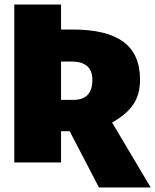

<svg xmlns="http://www.w3.org/2000/svg" viewBox="-20 -716 684 846"><path d="M416 110H644L474 -176C559 -225 597 -277 597 -365C597 -518 497 -586 298 -586H249V-696H43V0H249V-138H287ZM249 -445H293C354 -445 387 -420 387 -365C387 -304 359 -276 303 -276H249Z"/></svg>

Font: Fira Sans Heavy
Style: Regular
Weight: 900
Designer: bBox Type GmbH & Carrois Corporate GbR & Edenspiekermann AG
Foundry: bBox Type GmbH & Carrois Corporate GbR & Edenspiekermann AG
Version: Version 4.300;PS 004.300;hotconv 1.0.88;makeotf.lib2.5.64775